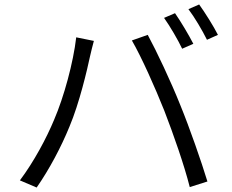

<svg xmlns="http://www.w3.org/2000/svg" viewBox="-20 -835 1040 859"><path d="M763 -776 714 -755C741 -717 776 -657 795 -617L845 -639C824 -680 788 -740 763 -776ZM871 -815 823 -794C851 -757 884 -701 906 -657L955 -679C936 -717 897 -779 871 -815ZM222 -299C188 -217 132 -112 69 -28L144 4C201 -78 254 -178 291 -269C335 -373 370 -523 383 -584C388 -605 394 -631 400 -652L321 -668C308 -555 266 -401 222 -299ZM715 -340C756 -234 804 -97 829 2L908 -23C881 -112 828 -264 787 -364C744 -472 680 -607 641 -679L570 -654C613 -580 674 -443 715 -340Z"/></svg>

Font: Genne Gothic Normal
Style: Regular
Weight: 350
Designer: Ryoko NISHIZUKA (kana & ideographs); Paul D. Hunt (Latin, Greek & Cyrillic); Wenlong ZHANG (bopomofo); Sandoll Communica
Foundry: Adobe Systems Incorporated
Version: Version 1.004;PS 1.004;hotconv 16.6.51;makeotf.lib2.5.65220